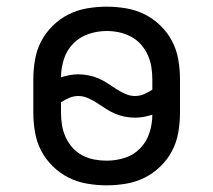

<svg xmlns="http://www.w3.org/2000/svg" viewBox="-20 -548 640 576"><path d="M300 8Q271 8 241.5 3Q212 -2 186 -15Q160 -28 138.5 -49Q117 -70 103.5 -96Q90 -122 85 -151.5Q80 -181 80 -210V-310Q80 -339 85 -368.5Q90 -398 103.5 -424Q117 -450 138.5 -471Q160 -492 186 -505Q212 -518 241.5 -523Q271 -528 300 -528Q329 -528 358.5 -523Q388 -518 414 -505Q440 -492 461.5 -471Q483 -450 496.5 -424Q510 -398 515 -368.5Q520 -339 520 -310V-210Q520 -181 515 -151.5Q510 -122 496.5 -96Q483 -70 461.5 -49Q440 -28 414 -15Q388 -2 358.5 3Q329 8 300 8ZM385 -260Q399 -260 412 -265.5Q425 -271 437 -279V-310Q437 -329 434 -347.5Q431 -366 423 -383.5Q415 -401 402.5 -415Q390 -429 373 -438Q356 -447 337.5 -451Q319 -455 300 -455Q272 -455 245.5 -446Q219 -437 199.5 -417Q180 -397 171.5 -370Q163 -343 163 -316Q175 -320 188 -322.5Q201 -325 215 -325Q230 -325 245.5 -322Q261 -319 275 -313Q289 -307 302 -298.5Q315 -290 328 -281.5Q341 -273 355.5 -266.5Q370 -260 385 -260ZM300 -66Q328 -66 354.5 -74.5Q381 -83 400.5 -103Q420 -123 428.5 -150Q437 -177 437 -204Q425 -200 412 -197.5Q399 -195 385 -195Q370 -195 354.5 -198Q339 -201 325 -207Q311 -213 298 -221.5Q285 -230 272 -238.5Q259 -247 244.5 -253.5Q230 -260 215 -260Q201 -260 188 -254.5Q175 -249 163 -241V-210Q163 -191 166 -172.5Q169 -154 177 -136.5Q185 -119 197.5 -105Q210 -91 227 -82Q244 -73 262.5 -69.5Q281 -66 300 -66Z"/></svg>

Font: Iosevka Fixed Extended
Style: Regular
Weight: 400
Width: 7
Monospace: yes
Designer: Belleve Invis
Foundry: Belleve Invis
Version: Version 24.1.1; ttfautohint (v1.8.4)